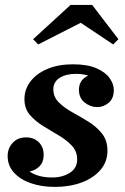

<svg xmlns="http://www.w3.org/2000/svg" viewBox="-20 -724 492 754"><path d="M297 -634.5 130 -549.5 110 -570 257 -704.5H342L445 -570L424.5 -549.5ZM402 -132Q402 -89 374.8 -57Q347.5 -25 300.8 -7.5Q254 10 195.5 10Q142.5 10 100.5 -4.8Q58.5 -19.5 34.2 -46.8Q10 -74 10 -111.5Q10 -141.5 29.8 -163Q49.5 -184.5 82.5 -184.5Q112.5 -184.5 132 -165.8Q151.5 -147 151.5 -115.5Q151.5 -87.5 135.2 -71Q119 -54.5 96 -50.5Q130 -27 185 -27Q225 -27 254 -45.2Q283 -63.5 283 -98Q283 -130 262 -152.2Q241 -174.5 210.2 -192.5Q179.5 -210.5 148.8 -229.5Q118 -248.5 97 -273.2Q76 -298 76 -334.5Q76 -373 99.5 -404Q123 -435 166 -453.2Q209 -471.5 266.5 -471.5Q323 -471.5 358.5 -456Q394 -440.5 410.5 -417.2Q427 -394 427 -370.5Q427 -337.5 407 -320.5Q387 -303.5 362 -303.5Q334.5 -303.5 312.2 -321.5Q290 -339.5 290 -371.5Q290 -410.5 326.5 -427Q305 -434 279 -434Q239 -434 214.2 -418.2Q189.5 -402.5 189.5 -373.5Q189.5 -343 211 -321.8Q232.5 -300.5 264.2 -283Q296 -265.5 327.5 -246Q359 -226.5 380.5 -199.5Q402 -172.5 402 -132Z"/></svg>

Font: Bodoni* 06pt
Style: Bold Italic
Weight: 700
Italic angle: -13°
Version: Version 2.3